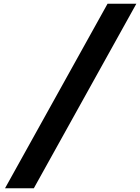

<svg xmlns="http://www.w3.org/2000/svg" viewBox="-20 -880 744 1020"><path d="M704.3 -860H551.3L6.8 120H159.8Z"/></svg>

Font: Hussar Techniczny
Style: Bold 
Weight: 700
Foundry: Cannot Into Space Fonts
Version: Version 0.77